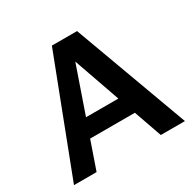

<svg xmlns="http://www.w3.org/2000/svg" viewBox="-149 -819 975 971"><g transform="rotate(-30 339.0 -333.5)"><path d="M15 0 271 -667H418L663 0H522L304 -621L364 -627L147 0ZM150 -163 183 -267H493L505 -163Z"/></g></svg>

Font: Maven Pro SemiBold
Style: Regular
Weight: 600
Designer: Joe Prince
Foundry: Joe Prince
Version: Version 2.103